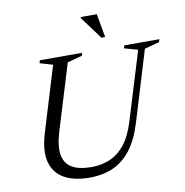

<svg xmlns="http://www.w3.org/2000/svg" viewBox="-94 -974 1036 1074"><g transform="rotate(-10 423.5 -437.0)"><path d="M205.5 -272Q182 -194.5 190.2 -144.5Q198.5 -94.5 238.5 -70.5Q278.5 -46.5 349.5 -46.5Q406 -46.5 454 -66.5Q502 -86.5 539.5 -133.2Q577 -180 601.5 -260L720 -647.5L643 -669L648 -685H847L842 -669L758 -646.5L636 -245Q608.5 -155 565.5 -98.8Q522.5 -42.5 463.5 -16.2Q404.5 10 329 10Q242.5 10 186 -21.2Q129.5 -52.5 112.2 -117.2Q95 -182 125.5 -282L237 -647.5L163.5 -669L168.5 -685H408.5L403.5 -669L320 -646.5ZM550.5 -749.5H529.5L435 -876.5L435.5 -883.5H526.5Z"/></g></svg>

Font: Newsreader 36pt
Style: Italic
Weight: 400
Italic angle: -17°
Designer: Hugues Gentile
Foundry: Production Type
Version: Version 1.003